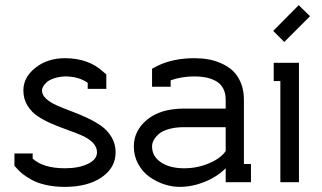

<svg xmlns="http://www.w3.org/2000/svg" viewBox="-20 -708 1252 746"><path d="M320.8 -386.2Q286.1 -411.1 231.9 -411.1Q207 -409.7 188.5 -403.1Q169.9 -396.5 160.6 -387.7Q151.4 -378.9 147.2 -371.1Q143.1 -363.3 143.1 -356.9Q143.1 -339.4 158.9 -324.7Q174.8 -310.1 200 -298.8Q225.1 -287.6 255.6 -276.4Q286.1 -265.1 316.7 -251Q347.2 -236.8 372.3 -219.5Q397.5 -202.1 413.3 -175.5Q429.2 -148.9 429.2 -116.2Q429.2 -56.2 374.8 -19Q320.3 18.1 231.9 18.1Q192.4 18.1 159.2 10.7Q126 3.4 103.8 -9Q81.5 -21.5 68.1 -32Q54.7 -42.5 44.9 -54.2L36.1 -64V-111.8H106.9V-91.8Q148.4 -54.2 231.9 -54.2Q286.1 -54.2 321.5 -71.3Q356.9 -88.4 356.9 -116.2Q356.9 -136.7 341.1 -153.1Q325.2 -169.4 300 -180.7Q274.9 -191.9 244.4 -202.6Q213.9 -213.4 183.3 -226.3Q152.8 -239.3 127.7 -255.6Q102.5 -272 86.7 -297.9Q70.8 -323.7 70.8 -356.9Q70.8 -407.7 117.7 -444.8Q164.6 -481.9 231.9 -481.9Q324.2 -481.9 380.9 -429.2L393.1 -418.9V-362.8H320.8Z M695.8 -213.9Q661.6 -213.9 636 -206.5Q610.4 -199.2 596.9 -187.3Q583.5 -175.3 577.1 -163.1Q570.8 -150.9 570.8 -139.2Q570.8 -100.6 605.2 -77.4Q639.6 -54.2 695.8 -54.2Q747.1 -54.2 792.7 -73.7Q838.4 -93.3 856.9 -121.1V-213.9ZM955.1 0H856.9V-54.2Q822.8 -20.5 774.7 -1.2Q726.6 18.1 677.7 18.1Q648.4 18.1 617.9 8.1Q587.4 -2 560.8 -20.8Q534.2 -39.6 517.1 -70.6Q500 -101.6 500 -139.2Q500 -200.7 552 -243.4Q604 -286.1 695.8 -286.1H856.9V-320.8Q856.9 -347.2 846.4 -365.7Q835.9 -384.3 817.6 -393.8Q799.3 -403.3 779.5 -407.2Q759.8 -411.1 735.8 -411.1Q686 -411.1 643.1 -396V-371.1H570.8V-440.9L591.8 -452.1Q652.8 -481.9 735.8 -481.9Q763.2 -481.9 788.8 -477.5Q814.5 -473.1 840.3 -461.7Q866.2 -450.2 885 -432.6Q903.8 -415 915.8 -386.2Q927.7 -357.4 927.7 -320.8V-70.8H955.1Z M1084.5 -544.9 1041.5 -587.9 1140.6 -688 1184.6 -645ZM1069.3 -393.1H1043.5V-463.9H1141.6V0H1069.3Z"/></svg>

Font: Rawengulk
Style: Bold
Weight: 700
Version: Version 0.92